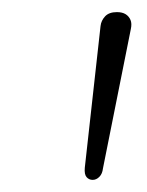

<svg xmlns="http://www.w3.org/2000/svg" viewBox="-20 -731 242 317"><path d="M133 -434Q127 -434 123 -438.5Q119 -443 120 -454L146 -688Q147 -697 153.5 -704Q160 -711 173 -711Q182 -711 187.5 -707.5Q193 -704 195.5 -698Q198 -692 196 -683L150 -453Q149 -444 144 -439Q139 -434 133 -434Z"/></svg>

Font: Nunito ExtraLight
Style: Italic
Weight: 200
Italic angle: -9°
Designer: Vernon Adams
Foundry: Vernon Adams
Version: Version 3.602